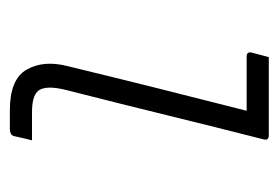

<svg xmlns="http://www.w3.org/2000/svg" viewBox="-108 -458 566 390"><g transform="rotate(90 175.0 -263.0)"><path d="M96 -526H255Q266 -526 263 -515Q238 -417 214 -319Q190 -221 164 -119Q151 -71 166 -56Q177 -45 208 -45H265Q263 -36 261 -28.5Q259 -21 257 -11Q256 -4 251.5 -2Q247 0 243 0H204Q141 0 121.5 -34Q102 -68 114 -116Q137 -211 159.5 -301Q182 -391 205 -481H95Q84 -481 87 -492Q89 -500 91.5 -509Q94 -518 96 -526Z"/></g></svg>

Font: Recursive Sn Lnr St Lt
Style: Italic
Weight: 300
Italic angle: -15°
Version: Version 1.079;hotconv 1.0.112;makeotfexe 2.5.65598; ttfautoh